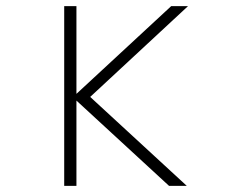

<svg xmlns="http://www.w3.org/2000/svg" viewBox="-20 -608 740 628"><path d="M190 0V-588H230V-301L540 -588H595L275 -291L591 0H533L230 -279V0Z"/></svg>

Font: Martian Mono Thin
Style: Regular
Weight: 100
Monospace: yes
Designer: Roman Shamin
Foundry: Evil Martians
Version: Version 1.000; ttfautohint (v1.8.4.7-5d5b)